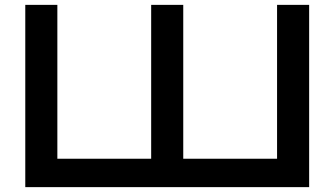

<svg xmlns="http://www.w3.org/2000/svg" viewBox="-20 -770 1376 790"><path d="M1120 -57V-750H1252V0H84V-750H216V-57L156 -117H639L602 -57V-750H734V-57L691 -117H1180Z"/></svg>

Font: Unbounded Variable
Style: Regular
Weight: 400
Designer: Luke Prowse, Jean-Baptiste Morizot, Fátima Lázaro, Florian Runge
Foundry: NaN
Version: Version 1.600;FEAKit 1.0